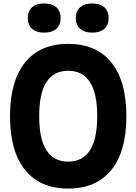

<svg xmlns="http://www.w3.org/2000/svg" viewBox="-20 -1073 790 1112"><path d="M375 19Q212 19 125 -89Q38 -197 38 -400Q38 -603 125 -711Q212 -819 375 -819Q538 -819 625 -711Q712 -603 712 -400Q712 -197 625 -89Q538 19 375 19ZM375 -137Q459 -137 501 -202.5Q543 -268 543 -400Q543 -532 501 -597.5Q459 -663 375 -663Q291 -663 249 -597.5Q207 -532 207 -400Q207 -268 249 -202.5Q291 -137 375 -137ZM236 -884Q191 -884 166 -906Q141 -928 141 -968Q141 -1009 166 -1031Q191 -1053 236 -1053Q281 -1053 306 -1031Q331 -1009 331 -968Q331 -928 306 -906Q281 -884 236 -884ZM514 -884Q470 -884 444.5 -906Q419 -928 419 -968Q419 -1009 444.5 -1031Q470 -1053 514 -1053Q559 -1053 584 -1031Q609 -1009 609 -968Q609 -928 584 -906Q559 -884 514 -884Z"/></svg>

Font: Martian Mono SemiExpanded
Style: Bold
Weight: 700
Width: 6
Designer: Roman Shamin
Foundry: Evil Martians
Version: Version 1.000